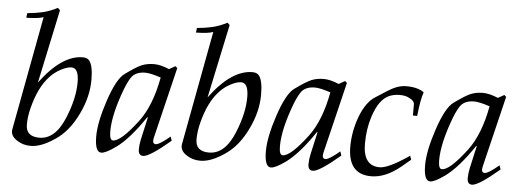

<svg xmlns="http://www.w3.org/2000/svg" viewBox="-48 -844 2680 991"><g transform="rotate(5 1291.5 -348.5)"><path d="M420 -356Q420 -268 377 -179Q332 -84 263 -38Q192 11 137 11Q96 11 65 -10Q28 -34 36 -69L146 -657Q121 -647 57 -646L60 -670Q104 -674 139 -682Q177 -691 215 -711L227 -700L146 -318Q257 -468 366 -468Q389 -468 400 -454Q420 -428 420 -356ZM350 -337Q350 -411 312 -411Q290 -411 257 -393.5Q224 -376 201 -350Q148 -294 120 -185Q108 -139 108 -97Q108 -35 178 -35Q262 -35 310 -156Q350 -255 350 -337Z M853 -100 860 -79Q753 12 720 12Q695 12 695 -20Q695 -45 701 -72L727 -188L724 -189Q646 -73 579 -24Q526 14 503 14Q470 14 470 -68Q470 -141 508 -255Q547 -372 588 -401Q643 -441 671 -453Q699 -465 736 -465Q769 -465 814 -446L846 -464L856 -455L767 -87Q759 -54 780 -54Q798 -54 853 -100ZM775 -399Q721 -417 694 -417Q651 -417 628 -393Q612 -375 592 -325Q540 -188 540 -100Q540 -54 558 -54Q599 -54 685 -168Q748 -252 775 -399Z M1299 -356Q1299 -268 1256 -179Q1211 -84 1142 -38Q1071 11 1016 11Q975 11 944 -10Q907 -34 915 -69L1025 -657Q1000 -647 936 -646L939 -670Q983 -674 1018 -682Q1056 -691 1094 -711L1106 -700L1025 -318Q1136 -468 1245 -468Q1268 -468 1279 -454Q1299 -428 1299 -356ZM1229 -337Q1229 -411 1191 -411Q1169 -411 1136 -393.5Q1103 -376 1080 -350Q1027 -294 999 -185Q987 -139 987 -97Q987 -35 1057 -35Q1141 -35 1189 -156Q1229 -255 1229 -337Z M1732 -100 1739 -79Q1632 12 1599 12Q1574 12 1574 -20Q1574 -45 1580 -72L1606 -188L1603 -189Q1525 -73 1458 -24Q1405 14 1382 14Q1349 14 1349 -68Q1349 -141 1387 -255Q1426 -372 1467 -401Q1522 -441 1550 -453Q1578 -465 1615 -465Q1648 -465 1693 -446L1725 -464L1735 -455L1646 -87Q1638 -54 1659 -54Q1677 -54 1732 -100ZM1654 -399Q1600 -417 1573 -417Q1530 -417 1507 -393Q1491 -375 1471 -325Q1419 -188 1419 -100Q1419 -54 1437 -54Q1478 -54 1564 -168Q1627 -252 1654 -399Z M2134 -441Q2121 -408 2111 -317H2089V-375Q2089 -393 2064 -405Q2044 -417 2013 -417Q1982 -417 1957 -406Q1906 -383 1877 -295Q1855 -229 1855 -151Q1855 -36 1941 -36Q1983 -36 2078 -99L2093 -109L2100 -89L2052 -49Q1975 14 1901 14Q1781 14 1781 -129Q1781 -208 1810 -286Q1840 -364 1886 -393Q1959 -441 1977 -449Q2010 -465 2042 -465Q2102 -465 2134 -441Z M2557 -100 2564 -79Q2457 12 2424 12Q2399 12 2399 -20Q2399 -45 2405 -72L2431 -188L2428 -189Q2350 -73 2283 -24Q2230 14 2207 14Q2174 14 2174 -68Q2174 -141 2212 -255Q2251 -372 2292 -401Q2347 -441 2375 -453Q2403 -465 2440 -465Q2473 -465 2518 -446L2550 -464L2560 -455L2471 -87Q2463 -54 2484 -54Q2502 -54 2557 -100ZM2479 -399Q2425 -417 2398 -417Q2355 -417 2332 -393Q2316 -375 2296 -325Q2244 -188 2244 -100Q2244 -54 2262 -54Q2303 -54 2389 -168Q2452 -252 2479 -399Z"/></g></svg>

Font: GFS Didot
Style: Italic
Weight: 400
Italic angle: -12°
Designer: Takis Katsoulidis and George D. Matthiopoulos
Foundry: George Matthiopoulos and Takis Katsoulidis
Version: Version 1.0